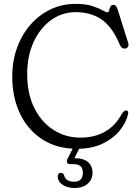

<svg xmlns="http://www.w3.org/2000/svg" viewBox="-20 -732 690 964"><path d="M623.5 -161Q615.5 -121 584 -80.2Q552.5 -39.5 498 -12.2Q443.5 15 366.5 15Q265.5 15 192.8 -32Q120 -79 80.8 -160.8Q41.5 -242.5 41.5 -348Q41.5 -426 65.8 -492.5Q90 -559 133.2 -608.2Q176.5 -657.5 234.2 -685Q292 -712.5 359.5 -712.5Q410 -712.5 443 -701.8Q476 -691 494.2 -680.5Q512.5 -670 519.5 -670Q525.5 -670 527.8 -679.5Q530 -689 534 -698.2Q538 -707.5 549.5 -707.5Q563.5 -707.5 570 -686.5L624 -515.5Q627 -505.5 622.5 -497.5Q618 -489.5 607.5 -488Q591 -486.5 582.5 -505.5Q544.5 -596.5 490.8 -633.8Q437 -671 360 -671Q291.5 -671 236.2 -631Q181 -591 148.8 -521Q116.5 -451 116.5 -361Q116.5 -261.5 152.2 -190Q188 -118.5 248.5 -79.8Q309 -41 384 -41Q454 -41 506.8 -70.5Q559.5 -100 592 -161Q604 -179 614 -177.5Q625.5 -175.5 623.5 -161ZM356.5 -8.5H389L353.5 62.5Q356.5 62.5 360 62.5Q398.5 62.5 421.5 81.5Q444.5 100.5 444.5 134.5Q444.5 169.5 420 190.8Q395.5 212 354.5 212Q319 212 294.5 195.8Q270 179.5 270 155Q270 136 284.5 136Q297 136 302 148.5Q306 166 320.2 173.2Q334.5 180.5 351.5 180.5Q396 180.5 396 135Q396 92 350 92H331.5Q320 92 316.8 84.2Q313.5 76.5 318.5 66.5Z"/></svg>

Font: Fraunces 72pt SuperSoft Light
Style: Regular
Weight: 300
Version: Version 1.000;[0bf87f6ff]